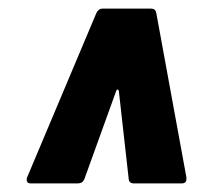

<svg xmlns="http://www.w3.org/2000/svg" viewBox="-20 -720 459 446"><path d="M43 -308 204 -690Q209 -700 218 -700H331Q341 -700 343 -690L413 -308V-304Q413 -294 402 -294H291Q280 -294 279 -304L256 -509Q255 -512 253 -512Q251 -512 250 -509L176 -304Q172 -294 161 -294H51Q45 -294 43 -298Q41 -302 43 -308Z"/></svg>

Font: Barlow Condensed ExtraBold
Style: Italic
Weight: 800
Width: 3
Italic angle: -7°
Designer: Jeremy Tribby
Foundry: Tribby Type
Version: Version 1.408